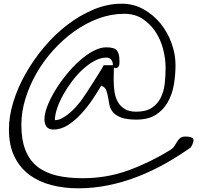

<svg xmlns="http://www.w3.org/2000/svg" viewBox="-20 -1020 1091 1040"><path d="M28.3 -319.3Q28.3 -389.6 52.2 -467.8Q76.2 -545.9 119.1 -621.6Q162.1 -697.3 219.7 -765.6Q277.3 -834 345.7 -886.2Q414.1 -938.5 488.8 -969.2Q563.5 -1000 639.6 -1000Q703.1 -1000 756.8 -970.2Q810.5 -940.4 849.1 -893.1Q887.7 -845.7 909.2 -786.1Q930.7 -726.6 930.7 -668Q930.7 -615.2 921.9 -562.5Q913.1 -509.8 889.2 -467.3Q865.2 -424.8 824.2 -398.4Q783.2 -372.1 718.8 -372.1Q665 -372.1 635.3 -383.8Q605.5 -395.5 590.8 -413.6Q576.2 -431.6 572.3 -453.6Q568.4 -475.6 564.9 -496.1Q561.5 -516.6 554.7 -532.7Q547.9 -548.8 528.3 -555.7Q509.8 -524.4 482.4 -483.4Q455.1 -442.4 421.9 -405.8Q388.7 -369.1 350.1 -343.8Q311.5 -318.4 269.5 -318.4Q244.1 -318.4 232.4 -333.5Q220.7 -348.6 220.7 -374Q220.7 -404.3 236.3 -444.8Q252 -485.4 277.8 -528.3Q303.7 -571.3 337.9 -613.8Q372.1 -656.2 409.2 -689.5Q446.3 -722.7 484.4 -743.2Q522.5 -763.7 555.7 -763.7Q599.6 -763.7 613.3 -746.6Q627 -729.5 627 -692.4Q627 -686.5 627 -678.7Q627 -670.9 624.5 -664.1Q622.1 -657.2 615.7 -653.3Q609.4 -649.4 596.7 -653.3Q596.7 -649.4 596.7 -639.2Q596.7 -628.9 596.2 -618.2Q595.7 -607.4 595.7 -597.2Q595.7 -586.9 595.7 -583Q595.7 -550.8 600.6 -520.5Q605.5 -490.2 619.1 -466.8Q632.8 -443.4 656.2 -429.2Q679.7 -415 717.8 -415Q771.5 -415 803.2 -436.5Q835 -458 851.6 -492.7Q868.2 -527.3 872.6 -569.8Q877 -612.3 877 -653.3Q877 -701.2 863.8 -752.9Q850.6 -804.7 822.8 -847.2Q794.9 -889.6 752.9 -917.5Q710.9 -945.3 653.3 -945.3Q582 -945.3 513.2 -919.9Q444.3 -894.5 382.3 -850.1Q320.3 -805.7 267.6 -747.1Q214.8 -688.5 176.8 -621.6Q138.7 -554.7 117.2 -483.9Q95.7 -413.1 95.7 -344.7Q95.7 -262.7 117.7 -207Q139.6 -151.4 182.1 -117.7Q224.6 -84 286.6 -69.3Q348.6 -54.7 427.7 -54.7Q558.6 -54.7 675.3 -97.2Q792 -139.6 903.3 -208Q917 -216.8 924.8 -229Q932.6 -241.2 939.5 -252.9Q946.3 -264.6 956.1 -272.5Q965.8 -280.3 984.4 -280.3Q1019.5 -280.3 1026.4 -267.6Q1033.2 -254.9 1013.7 -221.7Q946.3 -173.8 874 -133.3Q801.8 -92.8 725.1 -63Q648.4 -33.2 567.4 -16.6Q486.3 0 403.3 0Q326.2 0 258.3 -17.6Q190.4 -35.2 139.2 -73.2Q87.9 -111.3 58.1 -171.9Q28.3 -232.4 28.3 -319.3ZM555.7 -708Q525.4 -708 493.2 -690.9Q460.9 -673.8 429.7 -645.5Q398.4 -617.2 371.1 -581.1Q343.8 -544.9 322.8 -507.3Q301.8 -469.7 289.6 -433.6Q277.3 -397.5 277.3 -369.1Q296.9 -369.1 317.4 -380.4Q337.9 -391.6 356.9 -407.7Q376 -423.8 391.6 -441.4Q407.2 -459 417 -471.7Q424.8 -482.4 443.4 -509.8Q461.9 -537.1 481.4 -568.4Q501 -599.6 518.6 -627.4Q536.1 -655.3 542 -667H591.8Q591.8 -683.6 583 -695.8Q574.2 -708 555.7 -708Z"/></svg>

Font: Shadows Into Light Two
Style: Regular
Weight: 400
Designer: Kimberly Geswein
Foundry: Kimberly Geswein
Version: Version 1.003 2012